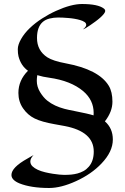

<svg xmlns="http://www.w3.org/2000/svg" viewBox="-20 -833 626 958"><path d="M503.4 -227.5Q543 -192.9 543 -136.7Q543 -76.2 486.3 -17.1Q436.5 35.6 359.4 70.8Q284.7 105 225.1 105Q134.8 105 77.1 82Q37.1 65.4 37.1 40Q37.1 2.4 117.2 -42Q135.7 -52.7 147.5 -59.6Q131.3 -42 131.3 -27.8Q131.3 -13.7 141.8 -3.4Q152.3 6.8 168.5 14.2Q184.6 21.5 204.8 26.4Q225.1 31.2 244.6 34.2Q280.3 39.6 300 39.6Q319.8 39.6 335.4 38.1Q351.1 36.6 366.7 32.5Q382.3 28.3 397 20.3Q411.6 12.2 422.9 -1Q447.8 -29.3 447.8 -76.7Q447.8 -176.3 303.2 -204.1Q277.8 -209 252 -213.4Q188 -224.6 153.1 -241.7Q118.2 -258.8 95 -292.5Q71.8 -326.2 71.8 -369.1Q71.8 -432.1 119.6 -480Q84.5 -504.9 72.3 -551.8Q68.8 -565.9 68.8 -587.6Q68.8 -609.4 85.2 -638.2Q101.6 -667 128.7 -692.9Q155.8 -718.8 189.9 -740.7Q224.1 -762.7 259.8 -778.8Q335.4 -813 389.2 -813Q468.3 -813 498 -790.5Q504.9 -785.2 504.9 -778.6Q504.9 -772 497.8 -763.2Q490.7 -754.4 479.7 -744.6Q468.8 -734.9 455.3 -725.1Q441.9 -715.3 429.7 -707Q402.8 -688.5 394 -686.5Q410.2 -699.2 410.2 -708.5Q410.2 -717.8 401.6 -723.4Q393.1 -729 379.9 -732.9Q366.7 -736.8 350.8 -739.5Q335 -742.2 319.8 -743.2Q292.5 -745.6 270.3 -745.6Q248 -745.6 227.5 -740.5Q207 -735.4 193.4 -723.6Q164.6 -698.7 164.6 -643.6Q164.6 -580.6 216.3 -546.9L217.3 -547.9L216.3 -546.9Q244.6 -528.8 307.6 -517.1Q473.1 -486.3 522.5 -405.3Q541 -375 541 -325.4Q541 -275.9 503.4 -227.5ZM446.8 -257.3 447.3 -269.5Q447.3 -333.5 395.5 -377.9Q333.5 -430.2 225.1 -445.3Q194.8 -449.2 166 -458Q163.6 -443.4 163.6 -429.7Q163.6 -400.4 179.9 -373.5Q196.3 -346.7 215.1 -331.5Q233.9 -316.4 255.6 -306.4Q277.3 -296.4 301.5 -290Q325.7 -283.7 350.6 -279.3Q420.9 -265.6 446.8 -257.3Z"/></svg>

Font: Fondamento
Style: Regular
Weight: 400
Version: Version 1.000